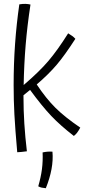

<svg xmlns="http://www.w3.org/2000/svg" viewBox="-20 -765 464 1014"><path d="M104 -254Q104 -183 108.5 -112Q113 -41 122 34Q106 36 92.5 37.5Q79 39 71 39Q60 -86 56 -161Q52 -236 52 -316Q52 -426 59.5 -532Q67 -638 82 -742Q100 -745 114.5 -744.5Q129 -744 141 -741Q124 -630 115.5 -527.5Q107 -425 105 -316Q187 -386 235.5 -443Q284 -500 340 -589Q352 -582 361.5 -575Q371 -568 378 -560Q322 -473 279.5 -423Q237 -373 174 -319Q223 -245 273 -195.5Q323 -146 404 -91Q393 -71 385.5 -62Q378 -53 370 -47Q299 -102 250.5 -153Q202 -204 139 -290Q136 -288 133 -285.5Q130 -283 124 -278Q116 -272 112 -268.5Q108 -265 104 -262Q104 -260 104 -258Q104 -256 104 -254ZM205 40Q219 37 231.5 36Q244 35 257 36Q261 80 252 128.5Q243 177 222 229Q210 228 200.5 226Q191 224 182 219Q196 171 201.5 128.5Q207 86 205 40Z"/></svg>

Font: Atma Light
Style: Regular
Weight: 300
Designer: Gregori Vincens, Jeremie Hornus, Riccardo Olocco, Yoann Minet.
Foundry: black foundry
Version: Version 1.102;PS 1.100;hotconv 1.0.86;makeotf.lib2.5.63406